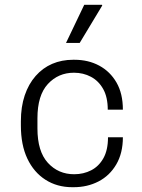

<svg xmlns="http://www.w3.org/2000/svg" viewBox="-20 -770 590 800"><path d="M281 10Q218 10 169.5 -21Q121 -52 94 -109Q67 -166 67 -247V-265Q67 -325 83 -372.5Q99 -420 128.5 -453.5Q158 -487 197.5 -504Q237 -521 285 -521H290Q348 -521 393.5 -496.5Q439 -472 465.5 -426Q492 -380 492 -313H429Q429 -365 410 -399Q391 -433 359 -450Q327 -467 288 -467Q223 -467 179.5 -420Q136 -373 136 -277V-235Q136 -139 179.5 -91.5Q223 -44 289 -44Q328 -44 360 -60.5Q392 -77 411 -111Q430 -145 430 -198H492Q492 -132 464.5 -85Q437 -38 390.5 -14Q344 10 287 10ZM255 -591 331 -750H405L406 -747L312 -591Z"/></svg>

Font: Chivo Medium ExtraLight
Style: Regular
Weight: 250
Version: Version 2.002